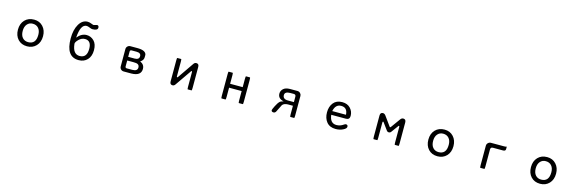

<svg xmlns="http://www.w3.org/2000/svg" viewBox="67 -2157 10867 3615"><g transform="rotate(15 5500.0 -350.0)"><path d="M503.9 -499Q610.4 -499 677.2 -426.3Q744.1 -353.5 744.1 -239.3Q744.1 -121.1 675.8 -49.8Q607.4 21.5 500 21.5Q388.7 21.5 321.8 -50.3Q254.9 -122.1 254.9 -239.3Q254.9 -355.5 322.8 -427.2Q390.6 -499 503.9 -499ZM497.1 -418Q430.7 -418 389.2 -370.1Q347.7 -322.3 347.7 -239.3Q347.7 -153.3 389.6 -106.4Q431.6 -59.6 500 -59.6Q651.4 -59.6 651.4 -241.2Q651.4 -323.2 609.9 -370.6Q568.4 -418 497.1 -418Z M1352.5 -376Q1432.6 -474.6 1533.2 -474.6Q1616.2 -474.6 1677.2 -413.6Q1738.3 -352.5 1738.3 -233.4Q1738.3 -114.3 1673.8 -46.4Q1609.4 21.5 1505.9 21.5Q1256.8 21.5 1256.8 -336.9Q1256.8 -504.9 1320.3 -613.3Q1383.8 -721.7 1487.3 -721.7Q1523.4 -721.7 1569.3 -702.1Q1597.7 -690.4 1609.4 -690.4Q1618.2 -690.4 1640.6 -699.2Q1663.1 -708 1671.9 -708Q1709 -708 1709 -664.1Q1709 -608.4 1605.5 -608.4Q1585.9 -608.4 1548.8 -624.5Q1511.7 -640.6 1488.3 -640.6Q1370.1 -640.6 1352.5 -376ZM1352.5 -251Q1373 -58.6 1503.9 -58.6Q1645.5 -58.6 1645.5 -234.4Q1645.5 -394.5 1522.5 -394.5Q1457 -394.5 1404.3 -342.8Q1351.6 -291 1351.6 -257.8L1352.5 -251Z M2632.8 -255.9Q2719.7 -217.8 2719.7 -131.8Q2719.7 4.9 2530.3 7.8H2380.9Q2348.6 7.8 2326.2 -14.6Q2303.7 -37.1 2303.7 -69.3V-408.2Q2303.7 -440.4 2326.7 -462.4Q2349.6 -484.4 2380.9 -484.4H2518.6Q2679.7 -484.4 2695.3 -401.4Q2695.3 -484.4 2695.3 -353.5Q2695.3 -292 2632.8 -255.9ZM2392.6 -209V-92.8Q2393.6 -64.5 2422.9 -63.5H2531.2Q2630.9 -63.5 2630.9 -135.7Q2630.9 -179.7 2597.7 -196.3Q2575.2 -209 2510.7 -209H2392.6ZM2392.6 -280.3H2518.6Q2606.4 -280.3 2606.4 -349.6Q2606.4 -414.1 2518.6 -414.1H2422.9Q2393.6 -413.1 2392.6 -384.8V-280.3Z M3627 -312.5Q3627 -323.2 3624.5 -326.7Q3622.1 -330.1 3616.2 -330.1Q3612.3 -330.1 3609.9 -328.6Q3607.4 -327.1 3603.5 -320.3L3388.7 -9.8Q3368.2 21.5 3336.9 21.5Q3284.2 21.5 3284.2 -39.1V-450.2Q3284.2 -499 3292 -499H3366.2Q3374 -499 3374 -450.2V-164.1Q3374 -153.3 3376 -150.4Q3377.9 -147.5 3383.8 -147.5Q3387.7 -147.5 3390.1 -148.9Q3392.6 -150.4 3397.5 -157.2L3611.3 -467.8Q3631.8 -499 3663.1 -499Q3715.8 -499 3715.8 -438.5V-27.3Q3715.8 21.5 3708 21.5H3634.8Q3627 21.5 3627 -27.3V-312.5Z M4377.9 -287.1H4623V-449.2Q4623 -500 4630.9 -500Q4630.9 -500 4707 -500Q4714.8 -500 4714.8 -449.2V-28.3Q4714.8 21.5 4707 21.5H4630.9Q4623 21.5 4623 -28.3V-210.9H4377.9V-28.3Q4377.9 21.5 4370.1 21.5H4293Q4285.2 21.5 4285.2 -28.3V-449.2Q4285.2 -500 4293 -500H4370.1Q4377.9 -500 4377.9 -449.2V-287.1Z M5436.5 -227.5Q5321.3 -252.9 5321.3 -349.6Q5321.3 -404.3 5363.3 -443.8Q5405.3 -483.4 5492.2 -484.4H5635.7Q5670.9 -484.4 5694.3 -460Q5715.8 -437.5 5715.8 -407.2V-26.4Q5715.8 22.5 5708 22.5H5634.8Q5627 22.5 5627 -26.4V-193.4H5529.3Q5454.1 -191.4 5422.9 -150.4L5350.6 -5.9Q5334 22.5 5306.6 22.5Q5262.7 22.5 5262.7 -11.7Q5262.7 -24.4 5298.3 -96.2Q5334 -168 5366.2 -197.3Q5384.8 -215.8 5436.5 -227.5ZM5627 -264.6V-372.1Q5626 -412.1 5585.9 -413.1H5518.6Q5410.2 -413.1 5410.2 -343.8Q5410.2 -264.6 5512.7 -264.6H5627Z M6368.2 -215.8Q6385.7 -54.7 6510.7 -54.7Q6584 -54.7 6646.5 -99.6Q6668.9 -115.2 6681.6 -115.2Q6720.7 -115.2 6720.7 -76.2Q6720.7 -41 6657.2 -9.8Q6593.8 21.5 6515.6 21.5Q6399.4 21.5 6338.9 -52.2Q6278.3 -126 6278.3 -241.2Q6278.3 -353.5 6337.4 -426.8Q6396.5 -500 6508.8 -500Q6610.4 -500 6668.5 -437.5Q6726.6 -375 6726.6 -289.1Q6726.6 -215.8 6653.3 -215.8H6368.2ZM6368.2 -288.1H6635.7Q6628.9 -426.8 6507.8 -426.8Q6395.5 -426.8 6368.2 -288.1Z M7486.3 -286.1Q7490.2 -280.3 7492.7 -278.8Q7495.1 -277.3 7499 -277.3Q7504.9 -277.3 7507.3 -279.3Q7509.8 -281.2 7513.7 -287.1L7641.6 -464.8Q7665 -499 7697.3 -499Q7751 -499 7751 -436.5V-26.4Q7751 21.5 7743.2 21.5Q7743.2 21.5 7671.9 21.5Q7664.1 21.5 7664.1 -26.4V-326.2Q7664.1 -336.9 7661.6 -340.3Q7659.2 -343.8 7653.3 -343.8Q7649.4 -343.8 7647 -342.3Q7644.5 -340.8 7640.6 -334L7543 -200.2Q7526.4 -176.8 7499.5 -176.8Q7472.7 -176.8 7456.1 -200.2L7358.4 -334Q7354.5 -340.8 7352.1 -342.3Q7349.6 -343.8 7345.7 -343.8Q7339.8 -343.8 7337.4 -340.3Q7335 -336.9 7335 -326.2V-26.4Q7335 21.5 7327.1 21.5H7256.8Q7249 21.5 7249 -26.4V-436.5Q7249 -499 7301.8 -499Q7333 -499 7357.4 -464.8L7486.3 -286.1Z M8503.9 -499Q8610.4 -499 8677.2 -426.3Q8744.1 -353.5 8744.1 -239.3Q8744.1 -121.1 8675.8 -49.8Q8607.4 21.5 8500 21.5Q8388.7 21.5 8321.8 -50.3Q8254.9 -122.1 8254.9 -239.3Q8254.9 -355.5 8322.8 -427.2Q8390.6 -499 8503.9 -499ZM8497.1 -418Q8430.7 -418 8389.2 -370.1Q8347.7 -322.3 8347.7 -239.3Q8347.7 -153.3 8389.6 -106.4Q8431.6 -59.6 8500 -59.6Q8651.4 -59.6 8651.4 -241.2Q8651.4 -323.2 8609.9 -370.6Q8568.4 -418 8497.1 -418Z M9330.1 -405.3Q9330.1 -439.5 9354 -461.9Q9377.9 -484.4 9409.2 -484.4H9666Q9700.2 -484.4 9715.8 -492.2Q9715.8 -484.4 9715.8 -444.3Q9715.8 -404.3 9666 -404.3H9469.7Q9423.8 -404.3 9423.8 -358.4V-30.3Q9423.8 22.5 9416 22.5H9337.9Q9330.1 22.5 9330.1 -30.3V-405.3Z M10503.9 -499Q10610.4 -499 10677.2 -426.3Q10744.1 -353.5 10744.1 -239.3Q10744.1 -121.1 10675.8 -49.8Q10607.4 21.5 10500 21.5Q10388.7 21.5 10321.8 -50.3Q10254.9 -122.1 10254.9 -239.3Q10254.9 -355.5 10322.8 -427.2Q10390.6 -499 10503.9 -499ZM10497.1 -418Q10430.7 -418 10389.2 -370.1Q10347.7 -322.3 10347.7 -239.3Q10347.7 -153.3 10389.6 -106.4Q10431.6 -59.6 10500 -59.6Q10651.4 -59.6 10651.4 -241.2Q10651.4 -323.2 10609.9 -370.6Q10568.4 -418 10497.1 -418Z"/></g></svg>

Font: YuPearl-Regular
Style: Regular
Weight: 400
Designer: Max Yao
Foundry: Max-Everyday
Version: Version 1.011; ttfautohint (v1.8.3)